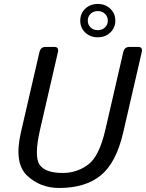

<svg xmlns="http://www.w3.org/2000/svg" viewBox="-20 -938 740 973"><path d="M386.7 -833.5Q386.7 -870.1 412.1 -894Q437.5 -918 475.6 -918Q513.7 -918 539.1 -893.6Q564.5 -869.1 564.5 -833.5Q564.5 -797.9 539.1 -773.4Q513.7 -749 475.6 -749Q437.5 -749 412.1 -772.9Q386.7 -796.9 386.7 -833.5ZM424.8 -833.5Q424.8 -813 439 -799.1Q453.1 -785.2 475.6 -785.2Q498 -785.2 512.2 -799.1Q526.4 -813 526.4 -833.5Q526.4 -854 512.2 -867.9Q498 -881.8 475.6 -881.8Q453.1 -881.8 439 -867.9Q424.8 -854 424.8 -833.5ZM85.9 -267.1 179.7 -673.3Q186 -700.2 210.4 -700.2H255.4Q279.8 -700.2 273.4 -673.3L183.1 -281.7Q151.9 -145 180.7 -103.3Q209.5 -61.5 297.9 -61.5Q369.1 -61.5 426 -103.3Q482.9 -145 514.2 -281.7L604.5 -673.3Q610.8 -700.2 635.3 -700.2H680.2Q704.6 -700.2 698.2 -673.3L604.5 -267.1Q568.8 -112.3 490.2 -48.8Q411.6 14.6 280.3 14.6Q183.1 14.6 116.7 -48.8Q50.3 -112.3 85.9 -267.1Z"/></svg>

Font: Istok Web
Style: BoldItalic
Weight: 700
Italic angle: -13°
Designer: Andrey V. Panov
Foundry: Andrey V. Panov
Version: Version 1.0.2g